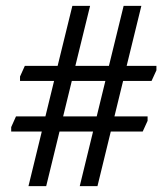

<svg xmlns="http://www.w3.org/2000/svg" viewBox="-20 -632 568 652"><path d="M76.7 0 121.9 -185.3H18V-200.3L34.3 -236.7H134.2L163.6 -357.1H48V-372.1L64.3 -408.3H175.7L225.7 -612H285.9L235.9 -408.3H349.9L399.8 -612H460L410.1 -408.3H511.2V-393.3L494.6 -357.1H398L368.6 -236.7H481.2V-221.7L464.6 -185.3H356.2L311 0H250.8L296 -185.3H182.1L136.9 0ZM194.4 -236.7H308.4L337.8 -357.1H223.8Z"/></svg>

Font: Ancizar Sans Thin
Style: Regular
Weight: 100
Designer: Cesar Puertas, Viviana Monsalve, Julian Moncada, Julian Prieto, Jose Castro, Mariel Hernandez, Felipe Aragon, Sara Alarc
Version: Version 8.100